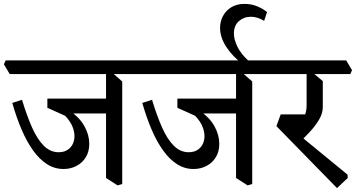

<svg xmlns="http://www.w3.org/2000/svg" viewBox="-50 -918 1826 985"><path d="M276 -51Q230 -51 191 -76Q152 -101 119.5 -146.5Q87 -192 60.5 -254Q34 -316 13 -390L63 -406Q87 -326 114 -265Q141 -204 174.5 -170.5Q208 -137 251 -137Q283 -137 303.5 -154Q324 -171 330 -199Q336 -227 325 -260Q314 -293 284 -324L193 -365V-386H202Q268 -377 314 -345Q360 -313 384 -269Q408 -225 408 -180Q408 -140 390 -111Q372 -82 342 -66.5Q312 -51 276 -51ZM303 -336 193 -373V-412H521L518 -336ZM553 33 494 -5V-562L519 -551L577 -500V26ZM0 -538 -30 -588 -21 -608H667L697 -558L688 -538Z M943 -51Q897 -51 858 -76Q819 -101 786.5 -146.5Q754 -192 727.5 -254Q701 -316 680 -390L730 -406Q754 -326 781 -265Q808 -204 841.5 -170.5Q875 -137 918 -137Q950 -137 970.5 -154Q991 -171 997 -199Q1003 -227 992 -260Q981 -293 951 -324L860 -365V-386H869Q935 -377 981 -345Q1027 -313 1051 -269Q1075 -225 1075 -180Q1075 -140 1057 -111Q1039 -82 1009 -66.5Q979 -51 943 -51ZM970 -336 860 -373V-412H1188L1185 -336ZM1220 33 1161 -5V-562L1186 -551L1244 -500V26ZM667 -538 637 -588 646 -608H1334L1364 -558L1355 -538Z M1198 -587Q1146 -625 1112.5 -675Q1079 -725 1079 -775Q1079 -808 1094 -836Q1109 -864 1137 -881Q1165 -898 1205 -898Q1241 -898 1271 -885Q1301 -872 1320 -856L1305 -811Q1271 -832 1237 -832Q1201 -832 1175.5 -809.5Q1150 -787 1150 -746Q1150 -715 1168.5 -677.5Q1187 -640 1227 -604Z M1679 47 1368 -271 1390 -331H1522L1477 -232L1733 -22L1734 -5ZM1482 -183 1433 -269Q1460 -277 1480 -289Q1500 -301 1511.5 -322.5Q1523 -344 1523 -378V-554L1557 -543L1606 -502V-369Q1606 -336 1586.5 -303.5Q1567 -271 1538.5 -240.5Q1510 -210 1482 -183ZM1334 -538 1304 -588 1313 -608H1726L1756 -558L1747 -538Z"/></svg>

Font: Eczar
Style: Regular
Weight: 400
Designer: Vaibhav Singh
Foundry: Rosetta Type Foundry
Version: Version 2.000